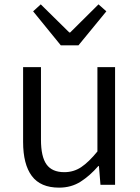

<svg xmlns="http://www.w3.org/2000/svg" viewBox="-20 -848 642 881"><path d="M251 13Q166 13 126 -40.5Q86 -94 86 -197V-540H168V-207Q168 -129 193.5 -93.5Q219 -58 275 -58Q318 -58 352.5 -81Q387 -104 427 -153V-540H508V0H441L434 -86H431Q393 -42 350 -14.5Q307 13 251 13ZM259 -640 132 -796 167 -828 298 -699H302L432 -828L468 -796L340 -640Z"/></svg>

Font: Source Han Sans SC Normal
Style: Regular
Weight: 350
Designer: Ryoko NISHIZUKA 西塚涼子 (kana, bopomofo & ideographs); Paul D. Hunt (Latin, Greek & Cyrillic); Sandoll Communications 산돌커뮤니
Foundry: Adobe
Version: Version 2.004;hotconv 1.0.118;makeotfexe 2.5.65603